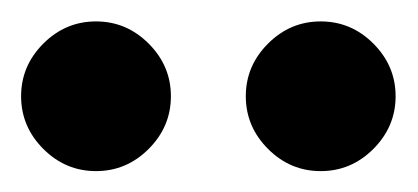

<svg xmlns="http://www.w3.org/2000/svg" viewBox="-20 -910 396 182"><path d="M284 -747.8Q255.1 -747.8 234.1 -768.8Q213 -789.9 213 -818.8Q213 -847.6 234.1 -868.7Q255.1 -889.7 284 -889.7Q312.9 -889.7 333.9 -868.7Q355 -847.6 355 -818.8Q355 -789.9 333.9 -768.8Q312.9 -747.8 284 -747.8ZM71 -747.8Q42.1 -747.8 21.1 -768.8Q0 -789.9 0 -818.8Q0 -847.6 21.1 -868.7Q42.1 -889.7 71 -889.7Q99.9 -889.7 120.9 -868.7Q142 -847.6 142 -818.8Q142 -789.9 120.9 -768.8Q99.9 -747.8 71 -747.8Z"/></svg>

Font: MuseoModerno SemiBold
Style: Regular
Weight: 600
Designer: Pablo Cosgaya, Héctor Gatti, Marcela Romero, and the Authors of The MuseoModerno Project.
Foundry: Omnibus-Type Team
Version: Version 1.001